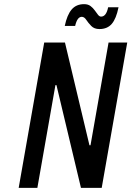

<svg xmlns="http://www.w3.org/2000/svg" viewBox="-20 -905 633 925"><path d="M70 0 193 -700H293L411 -205H416L503 -700H593L470 0H370L252 -495H247L160 0ZM459 -765Q434 -765 419.5 -780Q405 -795 395.5 -809.5Q386 -824 374 -824Q352 -824 342 -780H292Q303 -833 325 -859Q347 -885 385 -885Q404 -885 416 -876Q428 -867 436.5 -855Q445 -843 452 -834Q459 -825 467 -825Q492 -825 501 -870H551Q540 -815 518.5 -790Q497 -765 459 -765Z"/></svg>

Font: Cuprum
Style: Italic
Weight: 400
Italic angle: -10°
Designer: Jovanny Lemonad
Foundry: Jovanny Lemonad
Version: Version 3.000